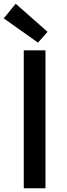

<svg xmlns="http://www.w3.org/2000/svg" viewBox="-30 -1006 359 1026"><path d="M97 0H213V-737H97ZM173 -778 224 -836 54 -986 -10 -908Z"/></svg>

Font: Noto Sans CJK TC Medium
Style: Regular
Weight: 500
Designer: Ryoko NISHIZUKA 西塚涼子 (kana, bopomofo & ideographs); Paul D. Hunt (Latin, Greek & Cyrillic); Sandoll Communications 산돌커뮤니
Foundry: Adobe
Version: Version 2.004;hotconv 1.0.118;makeotfexe 2.5.65603